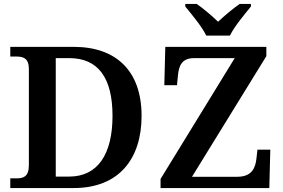

<svg xmlns="http://www.w3.org/2000/svg" viewBox="-20 -951 1430 971"><path d="M1023 -771H1143C1164 -816 1218 -880 1249 -918V-931H1192C1160 -909 1113 -870 1083 -841C1053 -870 1007 -909 975 -931H917V-918C948 -880 1002 -816 1023 -771ZM32 0H353C580 0 696 -146 696 -365C696 -592 568 -714 353 -714H32V-665H63C97 -665 126 -657 126 -602V-116C126 -57 98 -49 63 -49H32ZM792 0H1342L1347 -194H1282L1277 -150C1272 -102 1254 -57 1180 -57H951L1327 -667V-714H816L811 -520H875L880 -570C885 -620 900 -657 962 -657H1167L792 -46ZM330 -58H262V-657H331C475 -657 549 -559 549 -365C549 -172 475 -58 330 -58Z"/></svg>

Font: Noto Serif SemiBold
Style: Regular
Weight: 600
Designer: Monotype Design Team
Foundry: Monotype Imaging Inc.
Version: Version 2.013